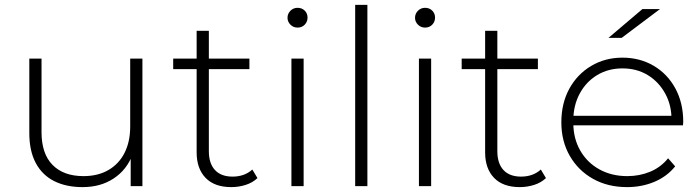

<svg xmlns="http://www.w3.org/2000/svg" viewBox="-20 -762 2866 786"><path d="M318 4Q251 4 202 -20.5Q153 -45 126.5 -94.5Q100 -144 100 -217V-522H150V-221Q150 -133 195 -87Q240 -41 322 -41Q381 -41 424 -66Q467 -91 490 -136.5Q513 -182 513 -244V-522H563V0H515V-145L522 -128Q499 -67 445.5 -31.5Q392 4 318 4Z M927 4Q858 4 821.5 -34Q785 -72 785 -138V-636H835V-143Q835 -93 860 -66Q885 -39 932 -39Q981 -39 1013 -68L1034 -33Q1014 -14 985.5 -5Q957 4 927 4ZM689 -479V-522H1001V-479Z M1173 0V-522H1223V0ZM1198 -649Q1181 -649 1169 -661Q1157 -673 1157 -689Q1157 -706 1169 -718Q1181 -730 1198 -730Q1216 -730 1227.5 -718.5Q1239 -707 1239 -690Q1239 -673 1227.5 -661Q1216 -649 1198 -649Z M1434 0V-742H1484V0Z M1695 0V-522H1745V0ZM1720 -649Q1703 -649 1691 -661Q1679 -673 1679 -689Q1679 -706 1691 -718Q1703 -730 1720 -730Q1738 -730 1749.5 -718.5Q1761 -707 1761 -690Q1761 -673 1749.5 -661Q1738 -649 1720 -649Z M2108 4Q2039 4 2002.5 -34Q1966 -72 1966 -138V-636H2016V-143Q2016 -93 2041 -66Q2066 -39 2113 -39Q2162 -39 2194 -68L2215 -33Q2195 -14 2166.5 -5Q2138 4 2108 4ZM1870 -479V-522H2182V-479Z M2547 4Q2468 4 2407.5 -30Q2347 -64 2312.5 -124Q2278 -184 2278 -261Q2278 -339 2310.5 -398.5Q2343 -458 2400 -492Q2457 -526 2528 -526Q2599 -526 2655.5 -493Q2712 -460 2744.5 -400.5Q2777 -341 2777 -263Q2777 -260 2776.5 -256.5Q2776 -253 2776 -249H2315V-288H2749L2729 -269Q2730 -330 2703.5 -378.5Q2677 -427 2632 -454.5Q2587 -482 2528 -482Q2470 -482 2424.5 -454.5Q2379 -427 2353 -378.5Q2327 -330 2327 -268V-259Q2327 -195 2355.5 -145.5Q2384 -96 2434 -68.5Q2484 -41 2548 -41Q2598 -41 2641.5 -59Q2685 -77 2715 -114L2744 -81Q2710 -39 2658.5 -17.5Q2607 4 2547 4ZM2471 -607 2610 -725H2682L2525 -607Z"/></svg>

Font: Modern
Style: Regular
Weight: 300
Designer: Julieta Ulanovsky
Foundry: Julieta Ulanovsky
Version: Version 8.000